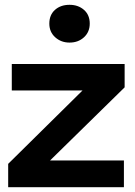

<svg xmlns="http://www.w3.org/2000/svg" viewBox="-20 -778 560 798"><path d="M498 -415V-512H29V-402H323L14 -97V0H495V-111H188ZM185 -680Q185 -645 209.5 -623Q234 -601 269 -601Q305 -601 329 -623Q353 -645 353 -680Q353 -716 329 -737Q305 -758 269 -758Q232 -758 208.5 -737Q185 -716 185 -680Z"/></svg>

Font: Geom SemiBold
Style: Bold
Weight: 600
Version: Version 1.102